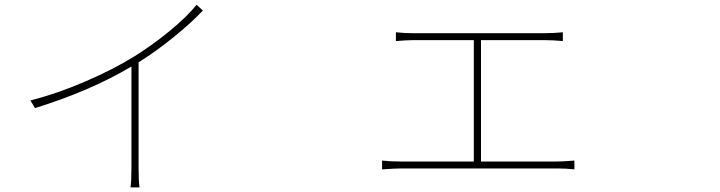

<svg xmlns="http://www.w3.org/2000/svg" viewBox="-20 -775 3040 811"><path d="M810.5 -754.9 836.9 -730.5Q789.1 -679.7 715.3 -619.6Q641.6 -559.6 565.4 -511.7V-65.4Q565.4 -10.7 569.3 16.6H531.2Q535.2 -10.7 535.2 -65.4V-494.1Q363.3 -391.6 127.9 -318.4L108.4 -350.6Q222.7 -379.9 341.3 -431.2Q460 -482.4 547.9 -537.1Q626 -585.9 698.2 -645.5Q770.5 -705.1 810.5 -754.9Z M2011.7 -92.8H2334Q2355.5 -92.8 2406.2 -96.7V-59.6Q2372.1 -63.5 2334 -63.5H1671.9Q1650.4 -63.5 1593.8 -59.6V-96.7Q1629.9 -92.8 1671.9 -92.8H1981.4V-605.5H1724.6Q1701.2 -605.5 1652.3 -601.6V-638.7Q1687.5 -634.8 1724.6 -634.8H2279.3Q2318.4 -634.8 2357.4 -638.7V-601.6Q2314.5 -605.5 2279.3 -605.5H2011.7Z"/></svg>

Font: Bpmf Zihi Sans ExtraLight
Style: ExtraLight
Weight: 250
Foundry: But Ko
Version: Version 1.320